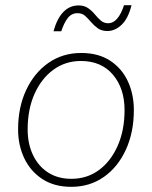

<svg xmlns="http://www.w3.org/2000/svg" viewBox="-20 -714 589 743"><path d="M256 9Q190 9 144 -21Q98 -51 74 -101.5Q50 -152 50 -213Q50 -299 81.5 -366Q113 -433 168 -471Q223 -509 294 -509Q361 -509 406.5 -479Q452 -449 475 -399Q498 -349 498 -288Q498 -202 467 -134.5Q436 -67 381.5 -29Q327 9 256 9ZM256 -22Q317 -22 363 -56Q409 -90 435.5 -150Q462 -210 462 -288Q462 -372 417 -425Q372 -478 293 -478Q233 -478 186.5 -444Q140 -410 113.5 -350.5Q87 -291 87 -213Q87 -158 107.5 -114.5Q128 -71 166 -46.5Q204 -22 256 -22ZM489 -694Q476 -642 450.5 -618Q425 -594 396 -594Q373 -594 358.5 -604.5Q344 -615 332.5 -628.5Q321 -642 309.5 -652.5Q298 -663 280 -663Q257 -663 242.5 -644.5Q228 -626 217 -593H187Q201 -643 225.5 -668Q250 -693 284 -693Q306 -693 321 -682.5Q336 -672 347 -658.5Q358 -645 370 -634.5Q382 -624 399 -624Q418 -624 433.5 -642Q449 -660 460 -694Z"/></svg>

Font: Kantumruy Pro ExtraLight
Style: Italic
Weight: 250
Italic angle: -13°
Version: Version 1.002